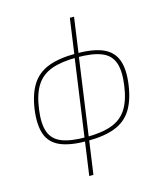

<svg xmlns="http://www.w3.org/2000/svg" viewBox="-130 -799 954 1107"><g transform="rotate(-15 346.5 -245.0)"><path d="M372 -492Q475 -492 533 -466.5Q591 -441 611.5 -385Q632 -329 619 -238Q606 -148 571 -93Q536 -38 472 -13Q408 12 306 12Q204 12 145.5 -13.5Q87 -39 67 -95Q47 -151 59 -242Q72 -332 107 -387Q142 -442 206.5 -467Q271 -492 372 -492ZM373 -469Q280 -469 220.5 -447.5Q161 -426 128.5 -375.5Q96 -325 84 -238Q72 -152 90 -102.5Q108 -53 160.5 -32Q213 -11 305 -11Q398 -11 457.5 -32.5Q517 -54 549.5 -104.5Q582 -155 594 -242Q606 -328 588 -377.5Q570 -427 517.5 -448Q465 -469 373 -469ZM417 -700 387 -486 385 -475 319 -4 318 4 289 210H264L293 4L294 -4L360 -475L362 -486L392 -700Z"/></g></svg>

Font: Exo 2 Thin
Style: Italic
Weight: 250
Italic angle: -8°
Designer: Natanael Gama
Foundry: Natanael Gama
Version: Version 2.010